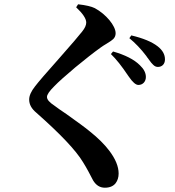

<svg xmlns="http://www.w3.org/2000/svg" viewBox="-20 -819 817 895"><path d="M469 56C491 56 508 49 519 35C528 23 533 8 533 -10C533 -43 518 -79 489 -117C467 -146 437 -176 398 -207C375 -226 339 -252 290 -287C264 -304 245 -318 233 -327C210 -342 199 -355 199 -367C199 -378 210 -394 233 -417C252 -437 285 -466 331 -505C376 -542 415 -573 450 -598C457 -603 466 -609 478 -616C493 -625 503 -632 508 -637C515 -644 519 -653 519 -664C519 -699 474 -753 422 -781C406 -789 380 -795 344 -799L335 -785C366 -756 382 -732 382 -714C382 -702 376 -688 363 -672C350 -655 314 -613 254 -545C196 -480 159 -437 143 -416C125 -393 116 -373 116 -355C116 -332 127 -312 150 -293C262 -194 334 -118 367 -63C384 -36 399 -7 414 22C428 45 446 56 469 56ZM625 -423C646 -423 660 -439 660 -460C660 -479 651 -497 632 -515C605 -542 563 -563 507 -579L497 -567C522 -543 548 -510 576 -468C578 -465 580 -462 581 -461C598 -436 613 -423 625 -423ZM716 -507C736 -507 749 -521 749 -542C749 -565 738 -585 715 -603C688 -624 647 -641 592 -654L583 -641C610 -619 637 -591 662 -558C665 -553 668 -549 670 -547C671 -546 671 -545 672 -544C682 -530 689 -521 694 -517C701 -510 708 -507 716 -507Z"/></svg>

Font: AllPunType Bold
Style: Regular
Weight: 700
Version: 1.0